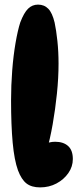

<svg xmlns="http://www.w3.org/2000/svg" viewBox="-20 -811 345 833"><path d="M154 2Q117 2 95 -15Q73 -32 58 -72Q42 -116 35 -192Q28 -268 28 -376Q28 -441 33 -505.5Q38 -570 47.5 -625Q57 -680 68 -714Q84 -756 102 -773.5Q120 -791 145 -791Q172 -791 189.5 -773Q207 -755 217 -713Q224 -680 229 -633.5Q234 -587 234 -535Q234 -473 227 -405Q220 -337 208.5 -271.5Q197 -206 181 -151L118 -148Q140 -171 167 -183.5Q194 -196 219 -196Q255 -196 275.5 -177.5Q296 -159 296 -121Q296 -88 276.5 -60Q257 -32 225 -15Q193 2 154 2Z"/></svg>

Font: DynaPuff Condensed SemiBold
Style: Regular
Weight: 600
Width: 3
Designer: Toshi Omagari, Jennifer Daniel
Foundry: Google Fonts
Version: Version 2.000